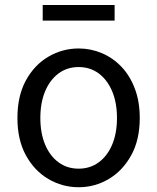

<svg xmlns="http://www.w3.org/2000/svg" viewBox="-20 -756 646 789"><path d="M303.1 13.4Q236.6 13.4 179 -20.3Q121.4 -54 86.5 -117.6Q51.6 -181.2 51.6 -271Q51.6 -361.9 86.5 -425.7Q121.4 -489.4 179 -523.1Q236.6 -556.8 303.1 -556.8Q352.9 -556.8 398.3 -537.7Q443.7 -518.6 478.8 -481.9Q513.8 -445.3 534 -392.1Q554.3 -338.9 554.3 -271Q554.3 -181.2 519.1 -117.6Q483.8 -54 426.7 -20.3Q369.7 13.4 303.1 13.4ZM303.1 -62.9Q350.2 -62.9 385.7 -88.9Q421.2 -114.9 441 -161.8Q460.7 -208.7 460.7 -271Q460.7 -333.8 441 -380.8Q421.2 -427.8 385.7 -454.2Q350.2 -480.5 303.1 -480.5Q256.1 -480.5 220.6 -454.2Q185.1 -427.8 165.4 -380.8Q145.8 -333.8 145.8 -271Q145.8 -208.7 165.4 -161.8Q185.1 -114.9 220.6 -88.9Q256.1 -62.9 303.1 -62.9ZM155.5 -671.3V-735.5H451V-671.3Z"/></svg>

Font: Noto Sans HK Thin
Style: Regular
Weight: 100
Designer: Ryoko NISHIZUKA 西塚涼子 (kana, bopomofo & ideographs); Paul D. Hunt (Latin, Greek & Cyrillic); Sandoll Communications 산돌커뮤니
Foundry: Adobe
Version: Version 2.004-H2;hotconv 1.0.118;makeotfexe 2.5.65603